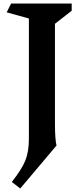

<svg xmlns="http://www.w3.org/2000/svg" viewBox="-20 -806 469 1090"><path d="M292 -99Q292 -59 294.5 -25.5Q297 8 301 20L95 264L47 227Q104 155 124 105Q144 55 144 -19V-701L18 -736L43 -786H387V-745L292 -671Z"/></svg>

Font: Inknut Antiqua SemiBold
Style: Regular
Weight: 600
Designer: Claus Eggers Sørensen
Foundry: Claus Eggers Sørensen
Version: Version 1.003; ttfautohint (v1.8.2) -l 8 -r 50 -G 200 -x 14 